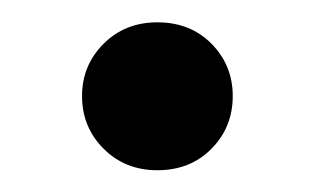

<svg xmlns="http://www.w3.org/2000/svg" viewBox="-20 -305 282 172"><path d="M121 -285Q150.5 -285 169.5 -265.8Q188.5 -246.5 188.5 -219Q188.5 -191 169.5 -171.8Q150.5 -152.5 121 -152.5Q92 -152.5 72.8 -171.8Q53.5 -191 53.5 -219Q53.5 -246.5 72.8 -265.8Q92 -285 121 -285Z"/></svg>

Font: Newsreader Text Medium
Style: Regular
Weight: 500
Designer: Hugues Gentile
Foundry: Production Type
Version: Version 1.002